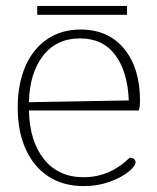

<svg xmlns="http://www.w3.org/2000/svg" viewBox="-20 -620 532 650"><path d="M40 -256Q40 -336 66 -395.5Q92 -455 140 -487.5Q188 -520 253 -520Q347 -520 400.5 -454.5Q454 -389 454 -280Q454 -259 450 -246H78Q80 -142 129 -81Q178 -20 263 -20Q351 -20 419 -86Q429 -86 434 -81.5Q439 -77 439 -71Q439 -58 415 -38.5Q391 -19 351 -4.5Q311 10 263 10Q195 10 145 -22Q95 -54 67.5 -114Q40 -174 40 -256ZM416 -280Q412 -378 370 -434Q328 -490 251 -490Q171 -490 125.5 -431Q80 -372 78 -274ZM106 -600H410V-570H106Z"/></svg>

Font: Thasadith
Style: Regular
Weight: 400
Designer: Cadson Demak Co.,Ltd.
Foundry: Cadson Demak Co.,Ltd.
Version: Version 1.000; ttfautohint (v1.6)